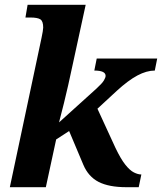

<svg xmlns="http://www.w3.org/2000/svg" viewBox="-20 -780 675 800"><path d="M507 0Q434 0 391 -22Q348 -44 327 -94L268 -234L214 -199L171 0H21L153 -622Q156 -635 158 -648Q160 -661 160 -665Q160 -692 148 -699.5Q136 -707 107 -707H86L95 -760H337L284 -516Q273 -463 264 -424.5Q255 -386 246.5 -350.5Q238 -315 226 -270L382 -411Q406 -433 413 -445Q420 -457 420 -464Q420 -486 373 -486L383 -536H635L625 -486Q591 -486 552.5 -465.5Q514 -445 466 -401L386 -327L461 -164Q483 -118 502 -94Q521 -70 538 -61.5Q555 -53 569 -53L558 0Z"/></svg>

Font: Noto Serif
Style: Bold Italic
Weight: 700
Italic angle: -12°
Designer: Monotype Design Team
Foundry: Monotype Imaging Inc.
Version: Version 2.013